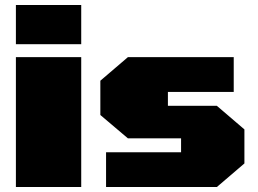

<svg xmlns="http://www.w3.org/2000/svg" viewBox="-20 -753 1037 773"><path d="M44 -575V-733H307V-575ZM44 0V-523H307V0Z M407 0V-140H709V-196H495L384 -290V-428L495 -523H921V-383H656V-327H853L964 -232V-95L853 0Z"/></svg>

Font: Tomorrow ExtraBold
Style: Regular
Weight: 800
Designer: Tony de Marco, Monica Rizzolli
Foundry: Just in Type
Version: Version 2.002